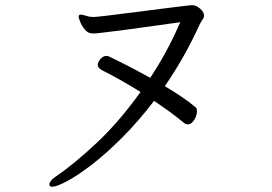

<svg xmlns="http://www.w3.org/2000/svg" viewBox="-20 -692 1040 735"><path d="M717 -672Q731 -672 746 -659Q761 -646 761 -633Q761 -623 754 -615Q753 -614 750.5 -609.5Q748 -605 746 -602Q716 -536 683 -477.5Q650 -419 611 -362Q645 -342 674.5 -322Q704 -302 728 -282Q734 -278 734 -266Q734 -250 723.5 -233Q713 -216 699 -216Q691 -216 685 -221Q656 -245 627 -266Q598 -287 570 -306Q507 -224 444.5 -162Q382 -100 328 -59Q274 -18 235 2.5Q196 23 179 23Q176 23 172 21Q169 18 169 14Q169 8 175 0Q181 -8 196 -18Q261 -62 348 -143Q435 -224 518 -340Q476 -366 438.5 -387Q401 -408 369 -424Q354 -433 354 -444Q354 -451 360 -460Q372 -478 387 -478Q393 -478 399 -475Q482 -435 555 -394Q587 -442 616 -495.5Q645 -549 670 -607Q618 -600 563 -592Q508 -584 460.5 -578Q413 -572 381 -568Q349 -564 341 -564H335Q317 -564 305 -578.5Q293 -593 287 -608.5Q281 -624 281 -627Q281 -635 287 -636H288Q293 -636 304.5 -633Q316 -630 323 -628Q326 -628 330 -627.5Q334 -627 338 -627Q343 -627 347 -627.5Q351 -628 353 -628Q358 -628 385.5 -631.5Q413 -635 453 -640Q493 -645 536.5 -650.5Q580 -656 619 -661Q658 -666 683.5 -669Q709 -672 711 -672Z"/></svg>

Font: Moon Stars Kai HW
Style: Regular
Weight: 400
Designer: GuiWonder
Version: Version 1.101